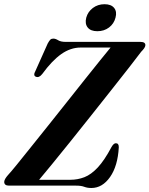

<svg xmlns="http://www.w3.org/2000/svg" viewBox="-24 -904 728 935"><path d="M347 0H20Q-3.5 0 -3.5 -18.5Q-3 -26 2 -34.2Q7 -42.5 14.5 -51Q28.5 -66 57.8 -102Q87 -138 126.8 -187.8Q166.5 -237.5 212 -294.2Q257.5 -351 303.2 -408.8Q349 -466.5 390.5 -518.8Q432 -571 464.5 -611.2Q497 -651.5 514.5 -672.5H369Q319.5 -672.5 274.2 -640.5Q229 -608.5 182 -544Q166 -523.5 150.5 -530.5Q136 -536 149 -559.5L208.5 -692.5Q216 -706 221.2 -711Q226.5 -716 235.5 -716Q246.5 -716 259.2 -708Q272 -700 297 -700H660Q684 -700 684 -684Q683.5 -676.5 678 -668.8Q672.5 -661 663.5 -652Q644.5 -626.5 606.8 -578.2Q569 -530 520.5 -468.5Q472 -407 419.5 -341Q367 -275 317.5 -213.2Q268 -151.5 228.2 -103Q188.5 -54.5 166.5 -28.5H318.5Q354.5 -28.5 387.2 -41.2Q420 -54 452.2 -88.5Q484.5 -123 519 -188Q529.5 -206.5 540 -206.5Q555 -206.5 554.5 -186.5Q549.5 -95.5 512 -42Q474.5 11.5 421 11.5Q401.5 11.5 386.5 5.8Q371.5 0 347 0ZM450 -752Q417.5 -752 403 -770.2Q388.5 -788.5 396 -818Q404 -847 428.2 -865.2Q452.5 -883.5 485 -883.5Q517.5 -883.5 532 -865.2Q546.5 -847 538.5 -818Q531 -788.5 507 -770.2Q483 -752 450 -752Z"/></svg>

Font: Fraunces 72pt S000 SemiBold
Style: Italic
Weight: 600
Italic angle: -16°
Version: Version 1.000; ttfautohint (v1.8.3)